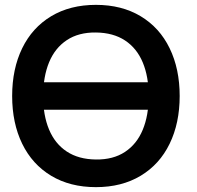

<svg xmlns="http://www.w3.org/2000/svg" viewBox="-20 -755 809 790"><path d="M131.7 -303.6V-416.4H630V-303.6ZM374.7 15Q268.4 15 190.5 -31.8Q112.6 -78.7 71.3 -163.6Q30 -248.5 30 -360Q30 -471.5 71.3 -556.4Q112.6 -641.3 190.5 -688.2Q268.4 -735 374.7 -735Q480.9 -735 558.8 -688.2Q636.8 -641.3 678 -556.4Q719.3 -471.5 719.3 -360Q719.3 -248.5 678 -163.6Q636.8 -78.7 558.8 -31.8Q480.9 15 374.7 15ZM374.7 -98.7Q445.6 -97.8 494.3 -130Q543 -162.2 567.4 -221.2Q591.8 -280.2 591.8 -360Q591.8 -439.4 567.4 -498Q543 -556.5 494.5 -588.5Q446 -620.5 374.7 -621.3Q303.8 -622.2 255.1 -590Q206.4 -557.8 182 -498.8Q157.7 -439.9 157.5 -360Q157.3 -280.7 181.8 -222.1Q206.2 -163.5 254.8 -131.5Q303.3 -99.5 374.7 -98.7Z"/></svg>

Font: Vela Sans GX ExtLt
Style: Regular
Weight: 200
Designer: Principal design: Mikhail Sharanda - project Manrope.
Design modification: Ravid Balaliev
Foundry: Mikhail Sharanda
Version: Version 1.001